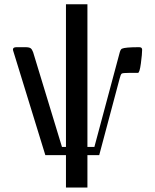

<svg xmlns="http://www.w3.org/2000/svg" viewBox="-20 -720 718 891"><path d="M40 -490.2Q40 -501 56.6 -501H97.7Q115.2 -501 122.1 -496.1Q128.9 -491.2 133.8 -477.5L267.6 -38.1H286.1V-700.2H385.7V-38.1H418L536.1 -478.5Q540 -491.2 545.9 -494.1Q560.5 -501 626 -501Q639.6 -501 639.6 -489.3Q639.6 -469.7 633.8 -425.8Q627.9 -381.8 620.1 -381.8H579.1Q549.8 -381.8 544.9 -378.4Q540 -375 535.2 -355.5L440.4 0H385.7V150.4H286.1V0H190.4L43.9 -475.6Q40 -487.3 40 -490.2Z"/></svg>

Font: TriodPostnaja
Style: Medium
Weight: 500
Version: 20110805